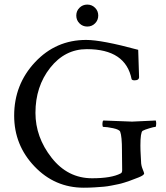

<svg xmlns="http://www.w3.org/2000/svg" viewBox="-20 -829 738 854"><path d="M43 -314.5Q43 -453.1 135.7 -552.2Q228.5 -651.4 363.3 -651.4Q432.6 -651.4 594.7 -607.4Q598.6 -496.1 598.6 -486.3Q598.6 -471.7 578.1 -471.7Q568.4 -471.7 565.4 -476.6Q539.1 -610.4 366.2 -610.4Q268.6 -610.4 203.1 -527.3Q137.7 -444.3 137.7 -327.1Q137.7 -218.8 209.5 -127.4Q281.2 -36.1 389.6 -36.1Q475.6 -36.1 516.6 -57.6Q523.4 -60.5 523.4 -72.3L522.5 -152.3V-159.2Q522.5 -222.7 514.6 -243.2Q510.7 -252.9 482.9 -258.8Q455.1 -264.6 439.5 -264.6Q435.5 -264.6 435.5 -276.9Q435.5 -289.1 439.5 -293Q564.5 -288.1 567.4 -288.1Q575.2 -288.1 672.9 -293Q674.8 -287.1 674.8 -279.3Q674.8 -264.6 670.9 -264.6Q665 -264.6 644 -258.3Q623 -252 614.3 -247.1Q604.5 -240.2 604.5 -181.6Q604.5 -161.1 606 -137.2Q607.4 -113.3 607.4 -111.3Q607.4 -93.8 614.3 -77.1Q621.1 -60.5 621.1 -57.6Q621.1 -49.8 596.7 -40Q594.7 -39.1 577.6 -32.7Q560.5 -26.4 555.7 -24.4Q550.8 -22.5 533.7 -17.1Q516.6 -11.7 506.3 -9.8Q496.1 -7.8 477.1 -3.9Q458 0 440.9 1.5Q423.8 2.9 400.9 4.4Q377.9 5.9 352.5 5.9Q223.6 5.9 133.3 -88.9Q43 -183.6 43 -314.5ZM333.5 -725.1Q319.3 -739.3 319.3 -759.8Q319.3 -780.3 333.5 -794.4Q347.7 -808.6 368.2 -808.6Q388.7 -808.6 402.8 -794.4Q417 -780.3 417 -759.8Q417 -739.3 402.8 -725.1Q388.7 -710.9 368.2 -710.9Q347.7 -710.9 333.5 -725.1Z"/></svg>

Font: Crimson Text
Style: Regular
Weight: 400
Version: Version 0.13